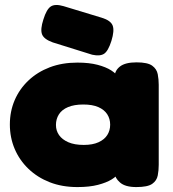

<svg xmlns="http://www.w3.org/2000/svg" viewBox="-20 -752 702 779"><path d="M533 7Q488 7 467 -11.5Q446 -30 445 -50H461Q454 -37 433 -24Q412 -11 377.5 -2Q343 7 294 7Q232 7 182 -12.5Q132 -32 95.5 -67Q59 -102 39.5 -148Q20 -194 20 -247Q20 -300 39.5 -345.5Q59 -391 95.5 -425.5Q132 -460 182 -479Q232 -498 294 -498Q342 -498 376 -489Q410 -480 431 -466.5Q452 -453 460 -439H445Q445 -465 466.5 -482Q488 -499 534 -499Q579 -499 597.5 -485.5Q616 -472 620 -451Q624 -430 624 -408V-83Q624 -61 620 -40Q616 -19 597.5 -6Q579 7 533 7ZM320 -164Q356 -164 380 -175Q404 -186 415.5 -204.5Q427 -223 427 -246Q427 -270 415 -288.5Q403 -307 379 -317.5Q355 -328 318 -328Q281 -328 256 -317.5Q231 -307 219 -288Q207 -269 207 -245Q207 -222 219.5 -204Q232 -186 257 -175Q282 -164 320 -164ZM354 -530 194 -580Q158 -593 150.5 -613Q143 -633 156 -673Q169 -715 186.5 -726Q204 -737 238 -727L393 -680Q429 -669 437 -648.5Q445 -628 432 -586Q419 -545 402.5 -534Q386 -523 354 -530Z"/></svg>

Font: Fredoka SemiExpanded
Style: Bold
Weight: 700
Width: 6
Designer: Ben Nathan
Foundry: Milena B. Brandão, Ben Nathan
Version: Version 2.001